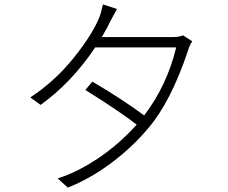

<svg xmlns="http://www.w3.org/2000/svg" viewBox="-20 -817 1040 875"><path d="M814 -656 856 -629Q843 -608 838 -590Q759 -353 655 -232Q583 -146 487.5 -74.5Q392 -3 289 38L243 -4Q330 -31 425.5 -94.5Q521 -158 603 -249Q523 -311 369 -407L401 -445Q531 -369 637 -291Q741 -427 783 -601H414Q305 -439 165 -339L118 -373Q231 -447 318 -556Q405 -665 435 -744Q439 -753 449 -797L513 -776Q500 -753 486 -726Q470 -692 444 -648H763Q798 -648 814 -656Z"/></svg>

Font: Noto Sans Korean Light
Style: Regular
Weight: 300
Designer: Ryoko NISHIZUKA  (kana & ideographs); Paul D. Hunt (Latin, Greek & Cyrillic); Wenlong ZHANG  (bopomofo); Sandoll Communi
Foundry: Adobe Systems Incorporated
Version: Version 1.000;PS 1;hotconv 1.0.78;makeotf.lib2.5.61930